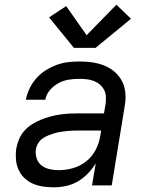

<svg xmlns="http://www.w3.org/2000/svg" viewBox="-20 -790 640 818"><path d="M208 8Q185 8 162 4.5Q139 1 119 -8Q99 -17 83.5 -32Q68 -47 59 -67Q50 -87 48 -110Q46 -133 49 -156Q53 -177 61 -196.5Q69 -216 83.5 -232.5Q98 -249 116.5 -260.5Q135 -272 154.5 -280Q174 -288 194.5 -293.5Q215 -299 235 -302Q255 -305 275.5 -306Q296 -307 316 -307H423L430 -348Q432 -363 431 -379Q430 -395 423 -408Q416 -421 404.5 -430.5Q393 -440 378.5 -445.5Q364 -451 348.5 -452.5Q333 -454 318 -454Q295 -454 272.5 -450.5Q250 -447 229.5 -436Q209 -425 193 -406.5Q177 -388 173 -365H90Q95 -390 106 -413Q117 -436 134.5 -456Q152 -476 174 -490Q196 -504 220 -513Q244 -522 268.5 -525Q293 -528 318 -528Q339 -528 359.5 -526Q380 -524 399.5 -519Q419 -514 437 -505Q455 -496 469.5 -483Q484 -470 494.5 -453.5Q505 -437 510 -417.5Q515 -398 515 -377Q515 -356 511 -336L456 0H372L388 -94Q374 -71 354 -50.5Q334 -30 310.5 -16.5Q287 -3 260.5 2.5Q234 8 209 8ZM230 -65Q260 -65 290.5 -73.5Q321 -82 346.5 -102Q372 -122 387 -150.5Q402 -179 407 -210L411 -234H316Q303 -234 289.5 -233.5Q276 -233 263 -231.5Q250 -230 237 -228Q224 -226 211 -222Q198 -218 185.5 -213Q173 -208 161.5 -200Q150 -192 142.5 -179.5Q135 -167 133 -154Q130 -135 136 -116Q142 -97 156.5 -85.5Q171 -74 190.5 -69.5Q210 -65 230 -65ZM387 -586H295L189 -716L262 -764L349 -640L476 -770L538 -710Z"/></svg>

Font: Zed Sans Extended
Style: Italic
Weight: 400
Width: 7
Italic angle: -9°
Designer: Belleve Invis
Foundry: Belleve Invis
Version: Version 1.0.0; ttfautohint (v1.8.4)